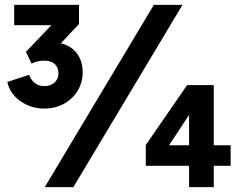

<svg xmlns="http://www.w3.org/2000/svg" viewBox="-20 -765 983 785"><path d="M10 -430 99 -459Q117 -413 161 -413Q187 -413 203 -427.5Q219 -442 219 -466Q219 -489 204 -503Q189 -517 161 -517Q132 -517 109 -505L86 -553L190 -662H38V-745H303V-667L229 -588Q271 -578 294.5 -546.5Q318 -515 318 -469Q318 -428 297.5 -394Q277 -360 241 -340.5Q205 -321 161 -321Q107 -321 63.5 -351.5Q20 -382 10 -430ZM609 -745H726L280 0H163ZM753 -87H576V-172L745 -417H854V-171H923V-87H854V0H753ZM753 -171V-295L671 -171Z"/></svg>

Font: Eudoxus Sans ExtraBold
Style: Regular
Weight: 800
Designer: Stijn de Vries
Foundry: tokotype
Version: Version 2.005